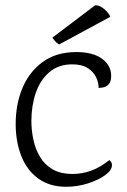

<svg xmlns="http://www.w3.org/2000/svg" viewBox="-20 -699 487 734"><path d="M272 -500Q335 -500 370 -474.5Q405 -449 405 -409Q405 -391 398.5 -381Q392 -371 381.5 -367Q371 -363 357 -363Q357 -384 347 -404.5Q337 -425 315 -439Q293 -453 256 -453Q203 -453 168 -422.5Q133 -392 116.5 -343Q100 -294 100 -237Q100 -201 107.5 -165.5Q115 -130 132.5 -100Q150 -70 180.5 -52Q211 -34 258 -34Q294 -34 328.5 -46.5Q363 -59 398 -87Q403 -83 405.5 -78.5Q408 -74 408 -68Q408 -48 381.5 -29Q355 -10 315 2.5Q275 15 233 15Q170 15 127 -16Q84 -47 62.5 -100Q41 -153 40 -219Q39 -297 65 -360.5Q91 -424 143 -462Q195 -500 272 -500ZM402 -635 206 -529Q197 -534 191 -541Q185 -548 180 -555L344 -679Q356 -679 367 -672.5Q378 -666 387.5 -656Q397 -646 402 -635Z"/></svg>

Font: Karma Variable Light
Style: Regular
Weight: 300
Designer: Joana Correia
Foundry: Indian Type Foundry
Version: Version 3.000